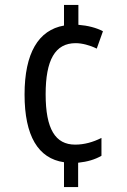

<svg xmlns="http://www.w3.org/2000/svg" viewBox="-20 -744 512 774"><path d="M296 -644V-724H238V-641C135 -623 79 -530 79 -363C79 -196 134 -105 238 -90V10H295V-88C333 -92 363 -101 389 -116V-188C355 -171 320 -161 283 -161C203 -161 164 -224 164 -364C164 -502 202 -570 285 -570C310 -570 342 -562 370 -548L395 -618C369 -632 334 -641 296 -644Z"/></svg>

Font: Noto Sans Ethiopic Condensed
Style: Regular
Weight: 400
Width: 3
Designer: Monotype Design Team
Foundry: Monotype Imaging Inc.
Version: Version 2.102